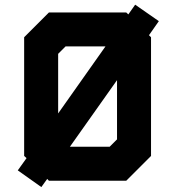

<svg xmlns="http://www.w3.org/2000/svg" viewBox="-20 -752 735 799"><path d="M152 26.5 54 -43 90.5 -94 80.5 -103V-597L183.5 -700H505.5L514 -692L542.5 -732.5L641 -664L600 -605.5L608.5 -597V-103L505.5 0H183.5L176.5 -7.5ZM271 -141.5H436.5L467 -172V-418.5ZM214 -65 171.5 -105 520.5 -598.5 546 -572V-132L476 -65ZM126.5 -41 171.5 -105 214 -65H476L546 -132V-572L520.5 -598.5L562.5 -660L520.5 -598.5L476 -641H214L144 -572V-132L171.5 -105L126.5 -41ZM171.5 -105 144 -132V-572L214 -641H476L520.5 -598.5ZM222 -280 419 -559H253L222 -528Z"/></svg>

Font: Tourney Black
Style: Regular
Weight: 900
Version: Version 1.015